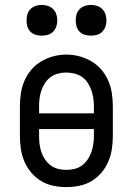

<svg xmlns="http://www.w3.org/2000/svg" viewBox="-20 -753 540 781"><path d="M250 8Q223 8 196.5 2.5Q170 -3 147.5 -16.5Q125 -30 107.5 -50.5Q90 -71 79.5 -95.5Q69 -120 65 -146.5Q61 -173 61 -200V-320Q61 -347 65 -373.5Q69 -400 79.5 -424.5Q90 -449 107.5 -469.5Q125 -490 148 -503.5Q171 -517 197 -524Q223 -531 250 -531Q277 -531 303 -524Q329 -517 352 -503.5Q375 -490 392.5 -469.5Q410 -449 420.5 -424.5Q431 -400 435 -373.5Q439 -347 439 -320V-200Q439 -173 435 -146.5Q431 -120 420.5 -95.5Q410 -71 392.5 -50.5Q375 -30 352.5 -16.5Q330 -3 303.5 2.5Q277 8 250 8ZM139 -292H362V-320Q362 -337 359.5 -354Q357 -371 351.5 -386.5Q346 -402 336.5 -416.5Q327 -431 313 -440.5Q299 -450 282 -454Q265 -458 248 -458Q232 -458 215.5 -453.5Q199 -449 185.5 -439Q172 -429 163 -415Q154 -401 148.5 -385.5Q143 -370 141 -353.5Q139 -337 139 -320ZM250 -62Q267 -62 283.5 -66Q300 -70 313.5 -80Q327 -90 336.5 -104Q346 -118 351.5 -134Q357 -150 359.5 -166.5Q362 -183 362 -200V-228H139V-200Q139 -183 141 -166.5Q143 -150 148.5 -134Q154 -118 163.5 -104Q173 -90 186.5 -80Q200 -70 216.5 -66Q233 -62 250 -62ZM350 -608Q337 -608 325 -611.5Q313 -615 304 -624Q295 -633 291.5 -645Q288 -657 288 -670Q288 -683 291.5 -695Q295 -707 304 -716Q313 -725 325 -729Q337 -733 350 -733Q363 -733 375 -729Q387 -725 396 -716Q405 -707 409 -695Q413 -683 413 -670Q413 -657 409 -645Q405 -633 396 -624Q387 -615 375 -611.5Q363 -608 350 -608ZM150 -608Q137 -608 125 -611.5Q113 -615 104 -624Q95 -633 91.5 -645Q88 -657 88 -670Q88 -683 91.5 -695Q95 -707 104 -716Q113 -725 125 -729Q137 -733 150 -733Q163 -733 175 -729Q187 -725 196 -716Q205 -707 209 -695Q213 -683 213 -670Q213 -657 209 -645Q205 -633 196 -624Q187 -615 175 -611.5Q163 -608 150 -608Z"/></svg>

Font: Iosevka Gothic
Style: Regular
Weight: 400
Monospace: yes
Designer: Belleve Invis
Foundry: Belleve Invis
Version: Version 15.5.1; ttfautohint (v1.8.4)